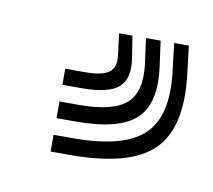

<svg xmlns="http://www.w3.org/2000/svg" viewBox="-35 -10 253 228"><g transform="rotate(10 91.5 104.0)"><path d="M159.7 28.1H177.4L181.4 61.8Q189.1 125.4 161.1 152.9Q133.2 180.5 61.1 180.5H37.6V160.3H61.1Q122.3 160.3 146.2 137.4Q170.1 114.5 163.7 61.8ZM93.3 28.1H109.4L113.4 53.8Q117.5 78.6 105.4 89.3Q93.3 100 61.1 100H37.6V80.6H61.1Q82.4 80.6 90.4 74.4Q98.4 68.2 96.5 53.8ZM125.7 28.1H143.4L147.4 57.8Q153.6 102 133.5 121.1Q113.5 140.2 61.1 140.2H37.6V120.1H61.1Q102.3 120.1 118.3 105.7Q134.2 91.2 129.7 57.8Z"/></g></svg>

Font: Big Shoulders Inline Display SC Thin
Style: Regular
Weight: 100
Designer: Patric King
Foundry: XO Type Co
Version: Version 2.002